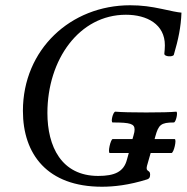

<svg xmlns="http://www.w3.org/2000/svg" viewBox="-20 -696 709 729"><path d="M367 13C412 13 469 7 539 -15C547 -18 550 -22 550 -34C550 -52 532 -42 538 -66L552 -115H631C640 -115 652 -168 643 -168H567L570 -179C582 -222 591 -231 640 -231C648 -231 657 -272 649 -272C628 -270 590 -269 535 -269C481 -269 442 -270 418 -272C409 -272 399 -231 408 -231C475 -231 491 -226 491 -204C491 -198 490 -192 487 -182L483 -168H408C400 -168 388 -115 397 -115H469L462 -90C450 -43 414 -28 353 -28C213 -28 160 -140 160 -267C160 -470 281 -640 458 -640C538 -640 606 -604 606 -524C606 -514 605 -502 604 -493C602 -480 637 -479 640 -488C657 -546 667 -593 669 -648C655 -649 626 -655 595 -662C553 -671 518 -676 474 -676C248 -676 67 -508 67 -275C67 -110 160 13 367 13Z"/></svg>

Font: Junicode Two Beta SemiCondensed Medium
Style: Italic
Weight: 500
Width: 4
Italic angle: -10°
Version: Version 1.063